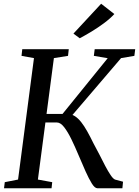

<svg xmlns="http://www.w3.org/2000/svg" viewBox="-20 -1006 742 1026"><path d="M500.5 0Q486.5 0 470.8 -25.2Q455 -50.5 437 -90.8Q419 -131 400.2 -175.8Q381.5 -220.5 362 -260.8Q342.5 -301 323 -326.2Q303.5 -351.5 284 -351.5H192.5L198 -397H314L555.5 -695L481.5 -707.5L486 -743H702.5L698 -707.5L627 -695.5L338.5 -358L344.5 -396Q363.5 -396 380.5 -385Q397.5 -374 413.8 -353.5Q430 -333 446.2 -304Q462.5 -275 480 -239Q496 -210.5 511.8 -179Q527.5 -147.5 542.5 -119Q557.5 -90.5 570.8 -70.8Q584 -51 594.5 -46.5L637.5 -35L634 0ZM1.5 0 5.5 -32.5 76.5 -46.5 161.5 -695.5 95 -707.5 99 -743H347.5L343.5 -707.5L268 -695.5L182.5 -46.5L259 -32.5L255.5 0ZM406 -801.5 372.5 -826.5 520.5 -986 591 -931Q568.5 -906.5 535.8 -882.2Q503 -858 468.8 -837.2Q434.5 -816.5 406 -801.5Z"/></svg>

Font: Merriweather 60pt
Style: Italic
Weight: 400
Italic angle: -7.8°
Version: Version 2.101